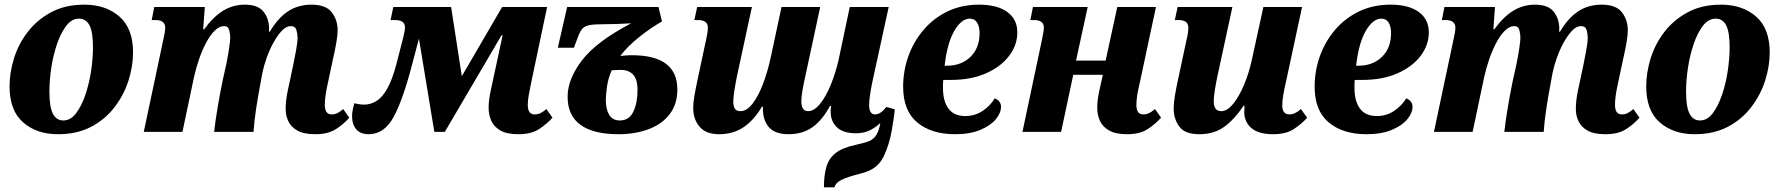

<svg xmlns="http://www.w3.org/2000/svg" viewBox="-20 -566 7641 824"><path d="M229 10Q137 10 79 -41Q21 -92 21 -195Q21 -254 40 -315.5Q59 -377 99 -429Q139 -481 199.5 -513.5Q260 -546 342 -546Q434 -546 492.5 -495Q551 -444 551 -341Q551 -282 531.5 -220.5Q512 -159 472 -106.5Q432 -54 371.5 -22Q311 10 229 10ZM252 -49Q283 -49 306.5 -80Q330 -111 346.5 -159.5Q363 -208 371 -262Q379 -316 379 -363Q379 -429 364 -457.5Q349 -486 319 -486Q288 -486 264.5 -455.5Q241 -425 224.5 -376.5Q208 -328 200 -274Q192 -220 192 -173Q192 -107 207 -78Q222 -49 252 -49Z M1333 10Q1284 10 1256.5 -5.5Q1229 -21 1217.5 -45.5Q1206 -70 1206 -97Q1206 -135 1215 -177L1239 -290Q1244 -316 1250.5 -349.5Q1257 -383 1257 -404Q1257 -421 1252 -437.5Q1247 -454 1228 -454Q1208 -454 1189 -433.5Q1170 -413 1153 -382Q1136 -351 1124 -316.5Q1112 -282 1106 -253L1096 -198Q1088 -157 1079.5 -101.5Q1071 -46 1068 0H899Q904 -46 914 -105Q924 -164 934 -213L951 -290Q959 -329 963.5 -360Q968 -391 968 -404Q968 -420 963.5 -437Q959 -454 942 -454Q921 -454 901 -434Q881 -414 864 -381.5Q847 -349 834 -311Q821 -273 813 -237L763 0H597L679 -387Q684 -408 686.5 -423Q689 -438 689 -447Q689 -480 647 -480H631L642 -536H859L852 -440H856Q895 -494 937.5 -520Q980 -546 1031 -546Q1086 -546 1110 -517Q1134 -488 1135 -444Q1135 -441 1134.5 -437Q1134 -433 1134 -430H1138Q1172 -488 1215.5 -517Q1259 -546 1317 -546Q1378 -546 1403.5 -513.5Q1429 -481 1429 -436Q1429 -415 1423.5 -383.5Q1418 -352 1410 -317L1385 -200Q1379 -172 1376.5 -151.5Q1374 -131 1374 -116Q1374 -75 1403 -75Q1417 -75 1428 -80.5Q1439 -86 1453 -98L1479 -61Q1456 -34 1422 -12Q1388 10 1333 10Z M1562 10Q1527 10 1509 -11Q1491 -32 1491 -66Q1491 -92 1501 -123Q1523 -117 1543 -117Q1570 -117 1595.5 -132.5Q1621 -148 1642.5 -186.5Q1664 -225 1682 -294L1710 -403Q1718 -434 1718 -449Q1718 -480 1675 -480H1656L1668 -536H1916L1962 -239L2135 -536H2328L2260 -213Q2254 -185 2249.5 -159.5Q2245 -134 2245 -116Q2245 -75 2274 -75Q2288 -75 2299.5 -80.5Q2311 -86 2325 -98L2351 -61Q2327 -34 2293.5 -12Q2260 10 2205 10Q2155 10 2127.5 -6Q2100 -22 2088.5 -47.5Q2077 -73 2077 -103Q2077 -137 2086 -177L2137 -414H2132L1889 0H1844L1778 -400L1748 -287Q1709 -137 1669 -63.5Q1629 10 1562 10Z M2634 10Q2527 10 2471.5 -30Q2416 -70 2416 -151Q2416 -227 2478.5 -308Q2541 -389 2689 -466Q2656 -464 2626.5 -463Q2597 -462 2570 -462Q2532 -462 2511.5 -458.5Q2491 -455 2480.5 -444Q2470 -433 2461 -409L2443 -361H2374L2414 -536H2806L2821 -474Q2775 -448 2724.5 -408Q2674 -368 2642 -326Q2659 -328 2671 -328.5Q2683 -329 2692 -329Q2887 -329 2887 -182Q2887 -119 2854 -76Q2821 -33 2763.5 -11.5Q2706 10 2634 10ZM2640 -49Q2680 -49 2698 -86.5Q2716 -124 2716 -179Q2716 -226 2697 -246Q2678 -266 2644 -266Q2624 -266 2605 -264Q2589 -227 2584.5 -191Q2580 -155 2580 -137Q2580 -97 2594.5 -73Q2609 -49 2640 -49Z M3066 10Q3010 10 2982.5 -22Q2955 -54 2955 -103Q2955 -124 2960 -153.5Q2965 -183 2972 -216L3008 -385Q3013 -406 3015.5 -422Q3018 -438 3018 -447Q3018 -480 2976 -480H2960L2972 -536H3207L3143 -240Q3136 -205 3131.5 -176Q3127 -147 3127 -129Q3127 -111 3133.5 -100Q3140 -89 3158 -89Q3185 -89 3210 -121.5Q3235 -154 3255 -207Q3275 -260 3288 -321L3334 -536H3500L3436 -238Q3430 -212 3424.5 -181Q3419 -150 3419 -132Q3419 -89 3449 -89Q3474 -89 3499.5 -120.5Q3525 -152 3546 -203.5Q3567 -255 3580 -314L3627 -536H3794L3724 -215Q3717 -181 3713.5 -156.5Q3710 -132 3710 -115Q3710 -75 3736 -75Q3759 -75 3784 -107L3820 -97Q3819 -82 3815.5 -57.5Q3812 -33 3807 -5.5Q3802 22 3795 46Q3784 82 3771 108Q3758 134 3735.5 151.5Q3713 169 3673 179Q3614 194 3590 206.5Q3566 219 3561 238H3516Q3516 187 3526.5 150.5Q3537 114 3566 91Q3595 68 3651 56Q3692 47 3711 39Q3730 31 3741 13Q3747 3 3751.5 -10.5Q3756 -24 3758 -38Q3738 -19 3712.5 -6.5Q3687 6 3654 6Q3599 6 3572 -19.5Q3545 -45 3545 -86Q3545 -94 3545.5 -100Q3546 -106 3547 -111H3542Q3508 -49 3466 -19.5Q3424 10 3364 10Q3307 10 3280.5 -19.5Q3254 -49 3254 -101Q3254 -104 3255 -108H3250Q3214 -48 3169.5 -19Q3125 10 3066 10Z M4079 10Q3977 10 3916.5 -40.5Q3856 -91 3856 -194Q3856 -261 3878 -323.5Q3900 -386 3942.5 -436.5Q3985 -487 4045.5 -516.5Q4106 -546 4182 -546Q4260 -546 4303 -514.5Q4346 -483 4346 -427Q4346 -373 4311 -326.5Q4276 -280 4212 -251.5Q4148 -223 4060 -223H4028Q4027 -214 4027 -204.5Q4027 -195 4027 -187Q4027 -132 4050.5 -100Q4074 -68 4123 -68Q4164 -68 4197 -90Q4230 -112 4249 -144Q4276 -133 4276 -108Q4276 -81 4253.5 -54Q4231 -27 4187 -8.5Q4143 10 4079 10ZM4034 -284H4044Q4106 -284 4145 -322Q4184 -360 4184 -424Q4184 -452 4173.5 -469Q4163 -486 4142 -486Q4106 -486 4075.5 -433.5Q4045 -381 4034 -284Z M4817 10Q4768 10 4740 -6Q4712 -22 4700.5 -47.5Q4689 -73 4689 -103Q4689 -137 4698 -177L4713 -245H4586L4534 0H4368L4450 -387Q4454 -407 4457 -422.5Q4460 -438 4460 -447Q4460 -480 4418 -480H4402L4413 -536H4648L4598 -306H4725L4775 -536H4941L4872 -213Q4865 -184 4861 -160Q4857 -136 4857 -116Q4857 -75 4886 -75Q4900 -75 4911.5 -80.5Q4923 -86 4937 -98L4963 -61Q4939 -34 4905.5 -12Q4872 10 4817 10Z M5127 10Q5065 10 5041 -23Q5017 -56 5017 -100Q5017 -123 5022 -153.5Q5027 -184 5034 -216L5070 -385Q5075 -405 5077.5 -421Q5080 -437 5080 -447Q5080 -480 5038 -480H5022L5034 -536H5269L5205 -240Q5198 -207 5193.5 -178.5Q5189 -150 5189 -131Q5189 -113 5196 -101Q5203 -89 5222 -89Q5247 -89 5272.5 -120.5Q5298 -152 5319 -202Q5340 -252 5352 -307L5402 -536H5568L5499 -215Q5492 -185 5487.5 -159Q5483 -133 5483 -114Q5483 -75 5514 -75Q5538 -75 5563 -98L5590 -61Q5566 -34 5532.5 -12Q5499 10 5444 10Q5381 10 5350.5 -16.5Q5320 -43 5320 -85Q5320 -100 5321 -112H5317Q5279 -55 5235 -22.5Q5191 10 5127 10Z M5845 10Q5743 10 5682.5 -40.5Q5622 -91 5622 -194Q5622 -261 5644 -323.5Q5666 -386 5708.5 -436.5Q5751 -487 5811.5 -516.5Q5872 -546 5948 -546Q6026 -546 6069 -514.5Q6112 -483 6112 -427Q6112 -373 6077 -326.5Q6042 -280 5978 -251.5Q5914 -223 5826 -223H5794Q5793 -214 5793 -204.5Q5793 -195 5793 -187Q5793 -132 5816.5 -100Q5840 -68 5889 -68Q5930 -68 5963 -90Q5996 -112 6015 -144Q6042 -133 6042 -108Q6042 -81 6019.5 -54Q5997 -27 5953 -8.5Q5909 10 5845 10ZM5800 -284H5810Q5872 -284 5911 -322Q5950 -360 5950 -424Q5950 -452 5939.5 -469Q5929 -486 5908 -486Q5872 -486 5841.5 -433.5Q5811 -381 5800 -284Z M6870 10Q6821 10 6793.5 -5.5Q6766 -21 6754.5 -45.5Q6743 -70 6743 -97Q6743 -135 6752 -177L6776 -290Q6781 -316 6787.5 -349.5Q6794 -383 6794 -404Q6794 -421 6789 -437.5Q6784 -454 6765 -454Q6745 -454 6726 -433.5Q6707 -413 6690 -382Q6673 -351 6661 -316.5Q6649 -282 6643 -253L6633 -198Q6625 -157 6616.5 -101.5Q6608 -46 6605 0H6436Q6441 -46 6451 -105Q6461 -164 6471 -213L6488 -290Q6496 -329 6500.5 -360Q6505 -391 6505 -404Q6505 -420 6500.5 -437Q6496 -454 6479 -454Q6458 -454 6438 -434Q6418 -414 6401 -381.5Q6384 -349 6371 -311Q6358 -273 6350 -237L6300 0H6134L6216 -387Q6221 -408 6223.5 -423Q6226 -438 6226 -447Q6226 -480 6184 -480H6168L6179 -536H6396L6389 -440H6393Q6432 -494 6474.5 -520Q6517 -546 6568 -546Q6623 -546 6647 -517Q6671 -488 6672 -444Q6672 -441 6671.5 -437Q6671 -433 6671 -430H6675Q6709 -488 6752.5 -517Q6796 -546 6854 -546Q6915 -546 6940.5 -513.5Q6966 -481 6966 -436Q6966 -415 6960.5 -383.5Q6955 -352 6947 -317L6922 -200Q6916 -172 6913.5 -151.5Q6911 -131 6911 -116Q6911 -75 6940 -75Q6954 -75 6965 -80.5Q6976 -86 6990 -98L7016 -61Q6993 -34 6959 -12Q6925 10 6870 10Z M7253 10Q7161 10 7103 -41Q7045 -92 7045 -195Q7045 -254 7064 -315.5Q7083 -377 7123 -429Q7163 -481 7223.5 -513.5Q7284 -546 7366 -546Q7458 -546 7516.5 -495Q7575 -444 7575 -341Q7575 -282 7555.5 -220.5Q7536 -159 7496 -106.5Q7456 -54 7395.5 -22Q7335 10 7253 10ZM7276 -49Q7307 -49 7330.5 -80Q7354 -111 7370.5 -159.5Q7387 -208 7395 -262Q7403 -316 7403 -363Q7403 -429 7388 -457.5Q7373 -486 7343 -486Q7312 -486 7288.5 -455.5Q7265 -425 7248.5 -376.5Q7232 -328 7224 -274Q7216 -220 7216 -173Q7216 -107 7231 -78Q7246 -49 7276 -49Z"/></svg>

Font: Noto Serif SemiCondensed ExtraBold
Style: Italic
Weight: 800
Width: 4
Italic angle: -12°
Designer: Monotype Design Team
Foundry: Monotype Imaging Inc.
Version: Version 2.014; ttfautohint (v1.8.4.7-5d5b)